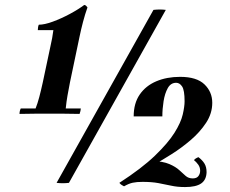

<svg xmlns="http://www.w3.org/2000/svg" viewBox="-20 -740 930 777"><path d="M246 -301H307Q307 -297 305.5 -290.5Q304 -284 302 -279Q264 -280 232.5 -280Q201 -280 180 -280Q159 -280 128 -280Q97 -280 59 -279Q59 -291 64 -301H124Q132 -321 139 -347.5Q146 -374 153 -406L184 -552Q188 -569 191 -585.5Q194 -602 196 -618H133Q133 -623 134 -629.5Q135 -636 137 -640Q160 -640 194 -652.5Q228 -665 262.5 -683.5Q297 -702 321 -720Q326 -719 328 -717Q330 -715 334 -710Q324 -682 316 -651.5Q308 -621 302 -592L263 -406Q257 -375 253 -352.5Q249 -330 246 -301ZM651 -700 259 0Q233 3 209 0L601 -700Q627 -703 651 -700ZM463 0Q554 -59 607 -110Q660 -161 686 -202.5Q712 -244 719.5 -276.5Q727 -309 727 -330Q727 -375 717 -390Q707 -405 693 -405Q671 -405 659 -383.5Q647 -362 642 -330.5Q637 -299 637 -269H521Q521 -322 545.5 -357.5Q570 -393 612.5 -411Q655 -429 709 -429Q776 -429 807.5 -398.5Q839 -368 839 -324Q839 -281 814 -243Q789 -205 751.5 -173Q714 -141 675 -116.5Q636 -92 608 -76ZM729 17Q698 17 673 11.5Q648 6 621 1Q594 -4 557 -4Q533 -4 517 -0.5Q501 3 482 14Q478 12 473 9Q468 6 463 0L596 -89Q640 -87 665.5 -76Q691 -65 705.5 -51.5Q720 -38 731.5 -28Q743 -18 760 -18Q776 -18 783 -27.5Q790 -37 790 -49Q790 -63 782 -74Q774 -85 765 -92Q770 -99 783 -104Q799 -92 807.5 -78Q816 -64 816 -43Q815 -12 794 2.5Q773 17 729 17Z"/></svg>

Font: Poltawski Nowy
Style: Bold Italic
Weight: 700
Italic angle: -12°
Designer: Adam Pótawski, Mateusz Machalski, Borys Kosmynka, Ania Wieluska
Foundry: Capitalics.wtf
Version: Version 1.001;gftools[0.9.25]